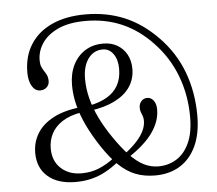

<svg xmlns="http://www.w3.org/2000/svg" viewBox="-54 -831 1029 909"><g transform="rotate(-5 460.0 -377.0)"><path d="M647.5 17.5Q715.5 17.5 765.5 -13.2Q815.5 -44 843 -103.2Q870.5 -162.5 870.5 -247.5Q870.5 -359.5 834.2 -455.8Q798 -552 724.5 -627Q653 -700.5 568.8 -735.8Q484.5 -771 384 -771Q292 -771 225.2 -740.8Q158.5 -710.5 122.5 -654.2Q86.5 -598 86.5 -520.5Q86.5 -481 101.2 -456Q116 -431 140 -431Q159 -431 171.2 -442.5Q183.5 -454 183.5 -471.5Q183.5 -488.5 178.2 -499.8Q173 -511 166.2 -520.8Q159.5 -530.5 154.5 -542.5Q149.5 -554.5 149.5 -573Q149.5 -617 175.2 -655Q201 -693 252.5 -716.5Q304 -740 382.5 -740Q475.5 -740 554 -706.2Q632.5 -672.5 698 -603Q766.5 -531.5 801.2 -439.8Q836 -348 836 -244.5Q836 -169 813.2 -120Q790.5 -71 752 -47.5Q713.5 -24 666.5 -24Q631 -24 598.2 -40.2Q565.5 -56.5 531.8 -91.5Q498 -126.5 459.5 -183Q426.5 -231 403.2 -278.8Q380 -326.5 368 -373.5Q356 -420.5 356 -466Q356 -527 382.2 -562.8Q408.5 -598.5 451 -598.5Q482 -598.5 501.5 -571.5Q521 -544.5 521 -500.5Q521 -455 503 -422.5Q485 -390 450.5 -369.5Q416 -349 365.5 -339L369 -315Q438.5 -324.5 486.5 -349Q534.5 -373.5 559 -410.5Q583.5 -447.5 583.5 -495Q583.5 -533.5 567.5 -563Q551.5 -592.5 522.8 -609.2Q494 -626 456.5 -626Q406 -626 369.2 -602.5Q332.5 -579 312.2 -537.8Q292 -496.5 292 -442.5Q292 -395 304.2 -346.8Q316.5 -298.5 340.5 -248.2Q364.5 -198 400.5 -143.5Q438 -87 474.8 -51.5Q511.5 -16 553.2 0.8Q595 17.5 647.5 17.5ZM512 -96 528 -78Q607 -129.5 645.2 -183Q683.5 -236.5 683.5 -293Q683.5 -319.5 671.5 -335.5Q659.5 -351.5 641.5 -351.5Q624 -351.5 613 -339Q602 -326.5 602 -308.5Q602 -296 605.5 -286.8Q609 -277.5 612.8 -268Q616.5 -258.5 616.5 -245Q616.5 -223 606 -199.5Q595.5 -176 572.2 -150.2Q549 -124.5 512 -96ZM324.5 -310.5V-335.5Q244.5 -327 192.8 -299.5Q141 -272 115.8 -230.5Q90.5 -189 90.5 -138Q90.5 -66.5 138 -25.5Q185.5 15.5 269.5 15.5Q311.5 15.5 346.8 6.5Q382 -2.5 413.5 -19.8Q445 -37 475.5 -61.5L459 -82.5Q421.5 -54 384 -38.5Q346.5 -23 301 -23Q241.5 -23 203.5 -58Q165.5 -93 165.5 -153Q165.5 -190.5 181.8 -222.5Q198 -254.5 233.2 -277.8Q268.5 -301 324.5 -310.5Z"/></g></svg>

Font: Fraunces 48pt Soft Wonky Light
Style: Regular
Weight: 300
Version: Version 1.000;[b76b70a41]